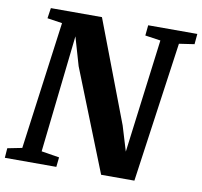

<svg xmlns="http://www.w3.org/2000/svg" viewBox="-84 -830 967 918"><g transform="rotate(10 400.0 -371.5)"><path d="M-2.5 0 1 -47 71.5 -61 155 -681.5 82.5 -692.5 90 -743H338L525.5 -250L562 -129.5L632.5 -681.5L557.5 -692.5L562.5 -743H801L796.5 -692.5L722.5 -681.5L626.5 0H465L269 -492.5L229 -630.5L165.5 -61L252.5 -47L247.5 0Z"/></g></svg>

Font: Merriweather 24pt ExtraBold
Style: Italic
Weight: 800
Italic angle: -7.8°
Version: Version 2.101